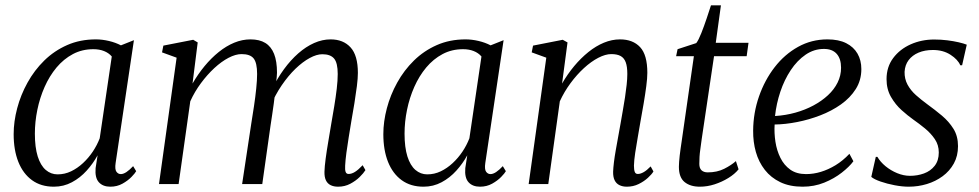

<svg xmlns="http://www.w3.org/2000/svg" viewBox="-20 -694 3690 724"><path d="M416 -79.5Q412.5 -55.5 419 -46.5Q425.5 -37.5 435.5 -37.5Q445 -37.5 456.8 -45.2Q468.5 -53 482 -67.5L493.5 -48.5Q489.5 -41 476 -27Q462.5 -13 442 -1.5Q421.5 10 396 10Q368 10 352.8 -6.8Q337.5 -23.5 340.5 -60L348 -108.5Q331.5 -78 307 -50.8Q282.5 -23.5 251.2 -6.8Q220 10 183 10Q134.5 10 100.8 -14.5Q67 -39 49.2 -83.5Q31.5 -128 31.5 -188Q31.5 -235.5 44.8 -285.8Q58 -336 83.8 -382.5Q109.5 -429 147 -465.8Q184.5 -502.5 233.2 -524Q282 -545.5 341.5 -545.5Q365.5 -545.5 390.8 -539.5Q416 -533.5 436 -523L485 -542.5ZM401.5 -481Q390 -494.5 372.2 -501.5Q354.5 -508.5 332 -508.5Q289.5 -508.5 254.8 -490Q220 -471.5 193.2 -439.5Q166.5 -407.5 148.2 -366.2Q130 -325 120.8 -279.8Q111.5 -234.5 111.5 -190Q111.5 -138.5 122.2 -104.2Q133 -70 152.5 -53.2Q172 -36.5 197 -36.5Q224 -36.5 248 -48Q272 -59.5 293 -79Q314 -98.5 330 -122.5Q346 -146.5 356 -172.5Z M725.5 -534 706 -379Q726.5 -414.5 751.5 -444.8Q776.5 -475 804.8 -497.8Q833 -520.5 863.2 -533Q893.5 -545.5 924.5 -545.5Q958.5 -545.5 980.5 -532Q1002.5 -518.5 1013.5 -490.8Q1024.5 -463 1024.5 -420Q1024.5 -414 1023.5 -403.8Q1022.5 -393.5 1021 -380.2Q1019.5 -367 1017 -351.5L1006 -357.5Q1025.5 -398.5 1050.8 -433Q1076 -467.5 1104.8 -492.8Q1133.5 -518 1164.5 -531.8Q1195.5 -545.5 1226.5 -545.5Q1274.5 -545.5 1302 -515.2Q1329.5 -485 1329.5 -419Q1329.5 -399.5 1325.8 -369.5Q1322 -339.5 1316.5 -305.2Q1311 -271 1305 -238Q1300 -208 1295 -176.8Q1290 -145.5 1286.2 -117.8Q1282.5 -90 1281.5 -69.5Q1280.5 -54 1283.2 -46Q1286 -38 1294.5 -38Q1306 -38 1318.5 -45.8Q1331 -53.5 1347.5 -71L1358 -52.5Q1351 -41 1336.2 -26.5Q1321.5 -12 1300.8 -1Q1280 10 1255 10Q1238.5 10 1226.8 4.2Q1215 -1.5 1209 -14Q1203 -26.5 1203.5 -46.5Q1204 -65.5 1208 -95.8Q1212 -126 1218 -160.8Q1224 -195.5 1229.5 -229.5Q1235 -260.5 1240.5 -294Q1246 -327.5 1249.8 -359.2Q1253.5 -391 1253.5 -415Q1253.5 -457 1239.8 -473.2Q1226 -489.5 1195.5 -489.5Q1174 -489.5 1147.8 -475.2Q1121.5 -461 1094.2 -434.8Q1067 -408.5 1042.2 -372.2Q1017.5 -336 999.5 -292.5L1017 -345.5Q1015.5 -326.5 1012.5 -304.5Q1009.5 -282.5 1006.2 -260.5Q1003 -238.5 1000 -219.5L969 0H893L927.5 -228Q932.5 -259.5 937.8 -294Q943 -328.5 946.2 -360.2Q949.5 -392 949.5 -415Q949.5 -457 936.5 -473.5Q923.5 -490 891 -490Q868.5 -490 841.8 -476Q815 -462 788.2 -437.2Q761.5 -412.5 737.8 -380.5Q714 -348.5 697.5 -312L653.5 0H579.5L646 -476.5L591 -496.5L596 -522L708.5 -544Z M1810 -79.5Q1806.5 -55.5 1813 -46.5Q1819.5 -37.5 1829.5 -37.5Q1839 -37.5 1850.8 -45.2Q1862.5 -53 1876 -67.5L1887.5 -48.5Q1883.5 -41 1870 -27Q1856.5 -13 1836 -1.5Q1815.5 10 1790 10Q1762 10 1746.8 -6.8Q1731.5 -23.5 1734.5 -60L1742 -108.5Q1725.5 -78 1701 -50.8Q1676.5 -23.5 1645.2 -6.8Q1614 10 1577 10Q1528.5 10 1494.8 -14.5Q1461 -39 1443.2 -83.5Q1425.5 -128 1425.5 -188Q1425.5 -235.5 1438.8 -285.8Q1452 -336 1477.8 -382.5Q1503.5 -429 1541 -465.8Q1578.5 -502.5 1627.2 -524Q1676 -545.5 1735.5 -545.5Q1759.5 -545.5 1784.8 -539.5Q1810 -533.5 1830 -523L1879 -542.5ZM1795.5 -481Q1784 -494.5 1766.2 -501.5Q1748.5 -508.5 1726 -508.5Q1683.5 -508.5 1648.8 -490Q1614 -471.5 1587.2 -439.5Q1560.5 -407.5 1542.2 -366.2Q1524 -325 1514.8 -279.8Q1505.5 -234.5 1505.5 -190Q1505.5 -138.5 1516.2 -104.2Q1527 -70 1546.5 -53.2Q1566 -36.5 1591 -36.5Q1618 -36.5 1642 -48Q1666 -59.5 1687 -79Q1708 -98.5 1724 -122.5Q1740 -146.5 1750 -172.5Z M2099.5 -379Q2120 -414.5 2145.2 -444.8Q2170.5 -475 2198.8 -497.8Q2227 -520.5 2257.2 -533Q2287.5 -545.5 2318 -545.5Q2366.5 -545.5 2393.8 -516.2Q2421 -487 2421 -419.5Q2421 -399.5 2417 -369Q2413 -338.5 2407.2 -304.2Q2401.5 -270 2395.5 -238Q2390.5 -208.5 2385 -177Q2379.5 -145.5 2375.2 -117.5Q2371 -89.5 2370.5 -69.5Q2370.5 -54 2373.5 -46Q2376.5 -38 2385 -38Q2395 -38 2407 -44.8Q2419 -51.5 2433.5 -66.5L2444 -47.5Q2438 -37 2423.2 -23.5Q2408.5 -10 2388.2 0Q2368 10 2343.5 10Q2328 10 2316 4.2Q2304 -1.5 2297.8 -14Q2291.5 -26.5 2292 -47Q2292.5 -61 2295 -81.8Q2297.5 -102.5 2301.8 -126.8Q2306 -151 2310.8 -177Q2315.5 -203 2320 -228Q2324 -251.5 2328.5 -276.8Q2333 -302 2336.8 -326.8Q2340.5 -351.5 2343 -374.2Q2345.5 -397 2345.5 -415Q2345.5 -443 2339.5 -459.2Q2333.5 -475.5 2320.2 -482.8Q2307 -490 2285 -490Q2263 -490 2236 -476Q2209 -462 2182 -437.2Q2155 -412.5 2131.2 -380.2Q2107.5 -348 2091 -312L2047.5 0H1973.5L2040 -476.5L1985 -496.5L1990 -522L2102 -544L2120 -534Z M2626 -169.5Q2623 -147 2620.8 -131.2Q2618.5 -115.5 2617.8 -103Q2617 -90.5 2617 -76Q2617 -60 2625.2 -52Q2633.5 -44 2649 -44Q2684 -44 2710.8 -57.5Q2737.5 -71 2755 -86.5L2765 -55.5Q2750.5 -37.5 2726.5 -22.8Q2702.5 -8 2674.8 1Q2647 10 2619 10Q2583 10 2561.5 -7.5Q2540 -25 2540 -65Q2540 -73 2540.8 -83.8Q2541.5 -94.5 2543 -107.2Q2544.5 -120 2546.5 -134Q2548.5 -148 2550.5 -161.5L2596.5 -482H2529.5L2535 -508.5L2605.5 -531.5Q2614 -542.5 2624.5 -569Q2635 -595.5 2644.8 -624.8Q2654.5 -654 2661 -674H2698.5L2679 -532.5H2802.5L2795.5 -482H2672.5Z M3198 -86Q3183 -65.5 3154.2 -43Q3125.5 -20.5 3087.8 -5.2Q3050 10 3006.5 10Q2958 10 2922.5 -7Q2887 -24 2864 -53.5Q2841 -83 2830.2 -121Q2819.5 -159 2820 -201.5Q2820.5 -268.5 2842 -330.2Q2863.5 -392 2901 -440.5Q2938.5 -489 2989.2 -517.2Q3040 -545.5 3100 -545.5Q3142.5 -545.5 3170.8 -531.2Q3199 -517 3213.5 -491.8Q3228 -466.5 3228 -433.5Q3228 -391.5 3207 -358.2Q3186 -325 3151 -300.2Q3116 -275.5 3073.2 -259Q3030.5 -242.5 2985.8 -233.8Q2941 -225 2901 -224.5Q2899 -192.5 2904 -159.5Q2909 -126.5 2922.8 -98.8Q2936.5 -71 2960.2 -54.2Q2984 -37.5 3019.5 -37.5Q3047.5 -37.5 3075.5 -46Q3103.5 -54.5 3131 -71.2Q3158.5 -88 3183 -114ZM3087 -509.5Q3049.5 -509.5 3017.8 -487.8Q2986 -466 2961.8 -429.5Q2937.5 -393 2922.5 -348Q2907.5 -303 2902.5 -256.5Q2942.5 -259 2979.2 -269.2Q3016 -279.5 3047.2 -296.2Q3078.5 -313 3102 -334.8Q3125.5 -356.5 3138.5 -382.8Q3151.5 -409 3151.5 -438.5Q3151.5 -472.5 3135 -491Q3118.5 -509.5 3087 -509.5Z M3608 -448H3601Q3592 -469.5 3564.2 -487.5Q3536.5 -505.5 3498 -505.5Q3467 -505.5 3443.5 -495.5Q3420 -485.5 3406.2 -467.2Q3392.5 -449 3391 -423Q3390.5 -396.5 3402.2 -374.8Q3414 -353 3434 -335.2Q3454 -317.5 3476.5 -301Q3505.5 -280 3532 -257.8Q3558.5 -235.5 3575.5 -208Q3592.5 -180.5 3592.5 -143Q3592.5 -106 3576.8 -77.5Q3561 -49 3534.5 -29.5Q3508 -10 3475 0Q3442 10 3406.5 10Q3382.5 10 3353.5 4.5Q3324.5 -1 3300.2 -9.5Q3276 -18 3265.5 -27L3282.5 -102.5H3288.5Q3299.5 -83.5 3319.2 -67.2Q3339 -51 3363.2 -41Q3387.5 -31 3411.5 -31Q3439.5 -31 3464.2 -40Q3489 -49 3504.5 -68.8Q3520 -88.5 3520 -119Q3520 -147.5 3505 -169.5Q3490 -191.5 3467.8 -209.8Q3445.5 -228 3424 -243Q3403.5 -257.5 3380 -278.5Q3356.5 -299.5 3339.8 -328.5Q3323 -357.5 3323 -395.5Q3323 -441.5 3348 -475Q3373 -508.5 3414 -526.8Q3455 -545 3502.5 -545Q3528.5 -545 3552.2 -542Q3576 -539 3595.2 -534.5Q3614.5 -530 3625.5 -525.5Z"/></svg>

Font: Merriweather 72pt Light
Style: Italic
Weight: 300
Italic angle: -7.8°
Version: Version 2.101